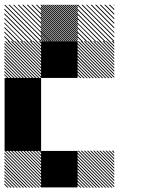

<svg xmlns="http://www.w3.org/2000/svg" viewBox="-21 -856 708 877"><path d="M500.8 -155.8 489.2 -167.5H495L500.8 -161.7ZM500.8 -141.7 475 -167.5H480.8L500.8 -147.5ZM500.8 -127.5 460.8 -167.5H466.7L500.8 -133.3ZM500.8 -113.3 446.7 -167.5H452.5L500.8 -119.2ZM500.8 -99.2 432.5 -167.5H438.3L500.8 -105ZM500.8 -85 418.3 -167.5H424.2L500.8 -90.8ZM500.8 -70.8 404.2 -167.5H410L500.8 -76.7ZM500.8 -56.7 390 -167.5H395.8L500.8 -62.5ZM500.8 -42.5 375.8 -167.5H381.7L500.8 -48.3ZM500.8 -28.3 361.7 -167.5H367.5L500.8 -34.2ZM500.8 -14.2 347.5 -167.5H353.3L500.8 -20ZM500.8 0 333.3 -167.5H339.2L500.8 -5.8ZM487.5 0.8 332.5 -154.2V-160L493.3 0.8ZM473.3 0.8 332.5 -140V-145.8L479.2 0.8ZM459.2 0.8 332.5 -125.8V-131.7L465 0.8ZM445 0.8 332.5 -111.7V-117.5L450.8 0.8ZM430 0.8 332.5 -96.7V-103.3L436.7 0.8ZM416.7 0.8 332.5 -83.3V-89.2L422.5 0.8ZM402.5 0.8 332.5 -69.2V-75L408.3 0.8ZM388.3 0.8 332.5 -55V-60.8L394.2 0.8ZM374.2 0.8 332.5 -40.8V-46.7L380 0.8ZM360 0.8 332.5 -26.7V-32.5L365.8 0.8ZM345.8 0.8 332.5 -12.5V-18.3L351.7 0.8ZM167.5 -155.8 155.8 -167.5H161.7L167.5 -161.7ZM167.5 -141.7 141.7 -167.5H147.5L167.5 -147.5ZM167.5 -127.5 127.5 -167.5H133.3L167.5 -133.3ZM167.5 -113.3 113.3 -167.5H119.2L167.5 -119.2ZM167.5 -99.2 99.2 -167.5H105L167.5 -105ZM167.5 -85 85 -167.5H90.8L167.5 -90.8ZM167.5 -70.8 70.8 -167.5H76.7L167.5 -76.7ZM167.5 -56.7 56.7 -167.5H62.5L167.5 -62.5ZM167.5 -42.5 42.5 -167.5H48.3L167.5 -48.3ZM167.5 -28.3 28.3 -167.5H34.2L167.5 -34.2ZM167.5 -14.2 14.2 -167.5H20L167.5 -20ZM167.5 0 0 -167.5H5.8L167.5 -5.8ZM154.2 0.8 -0.8 -154.2V-160L160 0.8ZM140 0.8 -0.8 -140V-145.8L145.8 0.8ZM125.8 0.8 -0.8 -125.8V-131.7L131.7 0.8ZM111.7 0.8 -0.8 -111.7V-117.5L117.5 0.8ZM96.7 0.8 -0.8 -96.7V-103.3L103.3 0.8ZM83.3 0.8 -0.8 -83.3V-89.2L89.2 0.8ZM69.2 0.8 -0.8 -69.2V-75L75 0.8ZM55 0.8 -0.8 -55V-60.8L60.8 0.8ZM40.8 0.8 -0.8 -40.8V-46.7L46.7 0.8ZM26.7 0.8 -0.8 -26.7V-32.5L32.5 0.8ZM12.5 0.8 -0.8 -12.5V-18.3L18.3 0.8ZM500.8 -655.8 489.2 -667.5H495L500.8 -661.7ZM500.8 -641.7 475 -667.5H480.8L500.8 -647.5ZM500.8 -627.5 460.8 -667.5H466.7L500.8 -633.3ZM500.8 -613.3 446.7 -667.5H452.5L500.8 -619.2ZM500.8 -599.2 432.5 -667.5H438.3L500.8 -605ZM500.8 -585 418.3 -667.5H424.2L500.8 -590.8ZM500.8 -570.8 404.2 -667.5H410L500.8 -576.7ZM500.8 -556.7 390 -667.5H395.8L500.8 -562.5ZM500.8 -542.5 375.8 -667.5H381.7L500.8 -548.3ZM500.8 -528.3 361.7 -667.5H367.5L500.8 -534.2ZM500.8 -514.2 347.5 -667.5H353.3L500.8 -520ZM500.8 -500 333.3 -667.5H339.2L500.8 -505.8ZM487.5 -499.2 332.5 -654.2V-660L493.3 -499.2ZM473.3 -499.2 332.5 -640V-645.8L479.2 -499.2ZM459.2 -499.2 332.5 -625.8V-631.7L465 -499.2ZM445 -499.2 332.5 -611.7V-617.5L450.8 -499.2ZM430 -499.2 332.5 -596.7V-603.3L436.7 -499.2ZM416.7 -499.2 332.5 -583.3V-589.2L422.5 -499.2ZM402.5 -499.2 332.5 -569.2V-575L408.3 -499.2ZM388.3 -499.2 332.5 -555V-560.8L394.2 -499.2ZM374.2 -499.2 332.5 -540.8V-546.7L380 -499.2ZM360 -499.2 332.5 -526.7V-532.5L365.8 -499.2ZM345.8 -499.2 332.5 -512.5V-518.3L351.7 -499.2ZM167.5 -655.8 155.8 -667.5H161.7L167.5 -661.7ZM167.5 -641.7 141.7 -667.5H147.5L167.5 -647.5ZM167.5 -627.5 127.5 -667.5H133.3L167.5 -633.3ZM167.5 -613.3 113.3 -667.5H119.2L167.5 -619.2ZM167.5 -599.2 99.2 -667.5H105L167.5 -605ZM167.5 -585 85 -667.5H90.8L167.5 -590.8ZM167.5 -570.8 70.8 -667.5H76.7L167.5 -576.7ZM167.5 -556.7 56.7 -667.5H62.5L167.5 -562.5ZM167.5 -542.5 42.5 -667.5H48.3L167.5 -548.3ZM167.5 -528.3 28.3 -667.5H34.2L167.5 -534.2ZM167.5 -514.2 14.2 -667.5H20L167.5 -520ZM167.5 -500 0 -667.5H5.8L167.5 -505.8ZM154.2 -499.2 -0.8 -654.2V-660L160 -499.2ZM140 -499.2 -0.8 -640V-645.8L145.8 -499.2ZM125.8 -499.2 -0.8 -625.8V-631.7L131.7 -499.2ZM111.7 -499.2 -0.8 -611.7V-617.5L117.5 -499.2ZM96.7 -499.2 -0.8 -596.7V-603.3L103.3 -499.2ZM83.3 -499.2 -0.8 -583.3V-589.2L89.2 -499.2ZM69.2 -499.2 -0.8 -569.2V-575L75 -499.2ZM55 -499.2 -0.8 -555V-560.8L60.8 -499.2ZM40.8 -499.2 -0.8 -540.8V-546.7L46.7 -499.2ZM26.7 -499.2 -0.8 -526.7V-532.5L32.5 -499.2ZM12.5 -499.2 -0.8 -512.5V-518.3L18.3 -499.2ZM500.8 -830 496.7 -834.2H500.8ZM500.8 -809.2 475.8 -834.2H481.7L500.8 -815ZM500.8 -788.3 455 -834.2H460.8L500.8 -794.2ZM500.8 -767.5 434.2 -834.2H440L500.8 -773.3ZM500.8 -746.7 413.3 -834.2H419.2L500.8 -752.5ZM500.8 -725.8 392.5 -834.2H398.3L500.8 -731.7ZM500.8 -705 371.7 -834.2H376.7L500.8 -710ZM500.8 -684.2 350.8 -834.2H356.7L500.8 -690ZM498.3 -665.8 332.5 -831.7 335.8 -834.2 500.8 -669.2ZM477.5 -665.8 332.5 -810.8V-816.7L483.3 -665.8ZM456.7 -665.8 332.5 -790V-795.8L462.5 -665.8ZM435.8 -665.8 332.5 -769.2V-775L441.7 -665.8ZM415 -665.8 332.5 -748.3V-753.3L420 -665.8ZM394.2 -665.8 332.5 -727.5V-733.3L400 -665.8ZM373.3 -665.8 332.5 -706.7V-712.5L379.2 -665.8ZM352.5 -665.8 332.5 -685.8V-691.7L358.3 -665.8ZM500.8 -834.2H502.5L500.8 -835.8ZM334.2 -826.7 326.7 -834.2H332.5L334.2 -832.5ZM334.2 -817.5 317.5 -834.2H323.3L334.2 -823.3ZM334.2 -808.3 308.3 -834.2H314.2L334.2 -814.2ZM334.2 -799.2 299.2 -834.2H305L334.2 -805ZM334.2 -790 290 -834.2H295.8L334.2 -795.8ZM334.2 -780.8 280.8 -834.2H286.7L334.2 -786.7ZM334.2 -771.7 271.7 -834.2H277.5L334.2 -777.5ZM334.2 -762.5 262.5 -834.2H268.3L334.2 -768.3ZM334.2 -753.3 253.3 -834.2H259.2L334.2 -759.2ZM334.2 -744.2 244.2 -834.2H250L334.2 -750ZM334.2 -735 235 -834.2H240.8L334.2 -740.8ZM334.2 -725.8 225.8 -834.2H231.7L334.2 -731.7ZM334.2 -716.7 216.7 -834.2H222.5L334.2 -722.5ZM334.2 -707.5 207.5 -834.2H213.3L334.2 -713.3ZM334.2 -698.3 198.3 -834.2H204.2L334.2 -704.2ZM334.2 -689.2 189.2 -834.2H195L334.2 -695ZM334.2 -680 180 -834.2H185.8L334.2 -685.8ZM334.2 -670.8 170.8 -834.2H176.7L334.2 -676.7ZM330 -665.8 165.8 -830 167.5 -834.2 334.2 -667.5ZM320.8 -665.8 165.8 -820.8V-826.7L326.7 -665.8ZM311.7 -665.8 165.8 -811.7V-817.5L317.5 -665.8ZM302.5 -665.8 165.8 -802.5V-808.3L308.3 -665.8ZM293.3 -665.8 165.8 -793.3V-799.2L299.2 -665.8ZM284.2 -665.8 165.8 -784.2V-790L290 -665.8ZM275 -665.8 165.8 -775V-780.8L280.8 -665.8ZM265.8 -665.8 165.8 -765.8V-771.7L271.7 -665.8ZM256.7 -665.8 165.8 -756.7V-762.5L262.5 -665.8ZM247.5 -665.8 165.8 -747.5V-753.3L253.3 -665.8ZM238.3 -665.8 165.8 -738.3V-744.2L244.2 -665.8ZM229.2 -665.8 165.8 -729.2V-735L235 -665.8ZM220 -665.8 165.8 -720V-725.8L225.8 -665.8ZM210 -665.8 165.8 -710V-716.7L216.7 -665.8ZM201.7 -665.8 165.8 -701.7V-707.5L207.5 -665.8ZM192.5 -665.8 165.8 -692.5V-698.3L198.3 -665.8ZM183.3 -665.8 165.8 -683.3V-689.2L189.2 -665.8ZM174.2 -665.8 165.8 -674.2V-680L180 -665.8ZM167.5 -830 163.3 -834.2H167.5ZM167.5 -809.2 142.5 -834.2H148.3L167.5 -815ZM167.5 -788.3 121.7 -834.2H127.5L167.5 -794.2ZM167.5 -767.5 100.8 -834.2H106.7L167.5 -773.3ZM167.5 -746.7 80 -834.2H85.8L167.5 -752.5ZM167.5 -725.8 59.2 -834.2H65L167.5 -731.7ZM167.5 -705 38.3 -834.2H43.3L167.5 -710ZM167.5 -684.2 17.5 -834.2H23.3L167.5 -690ZM165 -665.8 -0.8 -831.7 2.5 -834.2 167.5 -669.2ZM144.2 -665.8 -0.8 -810.8V-816.7L150 -665.8ZM123.3 -665.8 -0.8 -790V-795.8L129.2 -665.8ZM102.5 -665.8 -0.8 -769.2V-775L108.3 -665.8ZM81.7 -665.8 -0.8 -748.3V-753.3L86.7 -665.8ZM60.8 -665.8 -0.8 -727.5V-733.3L66.7 -665.8ZM40 -665.8 -0.8 -706.7V-712.5L45.8 -665.8ZM19.2 -665.8 -0.8 -685.8V-691.7L25 -665.8ZM167.5 -834.2H169.2L167.5 -835.8ZM166.7 -166.7H333.3V0H166.7ZM0 -333.3H166.7V-166.7H0ZM0 -500H166.7V-166.7H0ZM166.7 -666.7H333.3V-500H166.7Z"/></svg>

Font: 0xA000-Pixelated
Style: Pixelated
Weight: 400
Version: Version 0.1